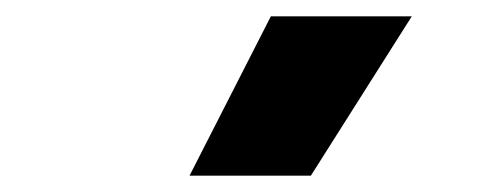

<svg xmlns="http://www.w3.org/2000/svg" viewBox="-20 -828 612 235"><path d="M212 -613 311.5 -808H484L360.5 -613Z"/></svg>

Font: Encode Sans Condensed ExtraBold
Style: Regular
Weight: 800
Width: 3
Designer: Multiple Designers
Foundry: Impallari Type
Version: Version 2.000